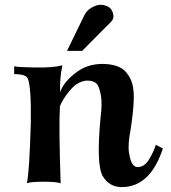

<svg xmlns="http://www.w3.org/2000/svg" viewBox="-20 -749 698 785"><path d="M443 -690Q445 -679 441.5 -671Q438 -663 424.5 -650Q411 -637 410 -636L316 -541H254L326 -689Q340 -715 375 -727Q394 -733 416 -724.5Q438 -716 443 -690ZM646 -142Q594 16 478 16Q427 16 400 -29Q373 -76 391 -266Q399 -328 392 -361.5Q385 -395 377.5 -404Q370 -413 357 -417Q335 -423 313.5 -415Q292 -407 276.5 -391Q261 -375 249 -357.5Q237 -340 231 -328L225 -315Q220 -236 228 1Q215 -6 160 -6Q105 -6 90 0Q100 -44 106 -246Q108 -392 94 -427Q87 -446 38 -446V-478Q54 -474 126.5 -473Q199 -472 235 -482Q223 -424 226 -372Q240 -415 294.5 -455Q349 -495 426 -486Q457 -482 477.5 -469.5Q498 -457 513 -427Q528 -397 527 -347Q526 -297 514 -219Q502 -158 507.5 -124Q513 -90 522.5 -77.5Q532 -65 544 -66Q571 -66 590.5 -99Q610 -132 617 -157Z"/></svg>

Font: GFS Artemisia
Style: Bold
Weight: 700
Designer: Designed by Takis Katsoulidis.
Foundry: Designed by Takis Katsoulidis.
Version: Version 1.0